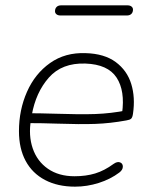

<svg xmlns="http://www.w3.org/2000/svg" viewBox="-20 -691 563 719"><path d="M51 -200Q51 -279 81 -347Q111 -415 167.5 -455Q224 -495 301 -492Q371 -490 413.5 -458.5Q456 -427 471.5 -376.5Q487 -326 478 -265Q476 -251 471 -246.5Q466 -242 453 -240Q393 -229 336.5 -227Q280 -225 194 -228Q167 -229 138 -229.5Q109 -230 79 -230L85 -267Q125 -267 193 -265Q279 -262 337 -264Q395 -266 456 -278L437 -266Q449 -351 416.5 -400.5Q384 -450 300 -453Q212 -456 163 -400.5Q114 -345 99 -260L96 -242Q86 -184 102.5 -135.5Q119 -87 159.5 -59Q200 -31 259 -31Q302 -31 336.5 -41.5Q371 -52 405 -77Q419 -87 429.5 -83Q440 -79 440 -67Q440 -55 427 -45Q394 -20 350 -6Q306 8 261 8Q196 8 148.5 -17Q101 -42 76 -88.5Q51 -135 51 -200ZM186 -649Q186 -659 192 -665Q198 -671 209 -671H457Q467 -671 472.5 -666.5Q478 -662 478 -655Q478 -645 472 -639Q466 -633 455 -633H207Q197 -633 191.5 -637.5Q186 -642 186 -649Z"/></svg>

Font: SN Pro Thin
Style: Italic
Weight: 200
Italic angle: -9°
Designer: Tobias Whetton
Foundry: Supernotes
Version: Version 1.003;Glyphs 3.3 (3324)